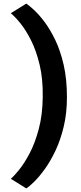

<svg xmlns="http://www.w3.org/2000/svg" viewBox="-20 -886 452 1067"><path d="M126 -866Q140.5 -856.5 167.8 -831.8Q195 -807 226.5 -765.5Q258 -724 286.8 -664.5Q315.5 -605 333.8 -525.8Q352 -446.5 352 -345.5Q352 -257 334.2 -182.8Q316.5 -108.5 288.5 -49.2Q260.5 10 229 53.5Q197.5 97 170 124Q142.5 151 126 161L40 107.5Q56 94.5 84.8 59.5Q113.5 24.5 143.8 -32.2Q174 -89 195.2 -168Q216.5 -247 217.5 -347.5Q219 -448 200.2 -526.2Q181.5 -604.5 152.5 -662Q123.5 -719.5 93 -757Q62.5 -794.5 40 -812.5Z"/></svg>

Font: Merriweather Sans
Style: Bold
Weight: 700
Designer: Eben Sorkin
Foundry: Eben Sorkin
Version: Version 1.008; ttfautohint (v1.7.19-72a1) -l 8 -r 50 -G 200 